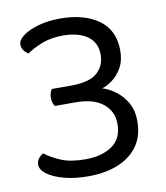

<svg xmlns="http://www.w3.org/2000/svg" viewBox="-74 -683 654 757"><g transform="rotate(-10 253.0 -305.0)"><path d="M217 -621Q312 -621 370.5 -579.5Q429 -538 429 -455Q429 -415 412.5 -386.5Q396 -358 373.5 -342Q351 -326 333 -321Q360 -313 386 -293.5Q412 -274 429.5 -243.5Q447 -213 447 -170Q447 -110 418 -70Q389 -30 338 -9.5Q287 11 220 11Q165 11 122.5 -0.5Q80 -12 56 -30Q32 -48 32 -68Q32 -82 39.5 -92Q47 -102 59 -109Q85 -89 122.5 -73Q160 -57 220 -57Q286 -57 327 -85.5Q368 -114 368 -172Q368 -223 330 -254Q292 -285 220 -285H137Q133 -290 130 -299.5Q127 -309 127 -319Q127 -330 130 -339Q133 -348 137 -353H213Q287 -353 318.5 -380.5Q350 -408 350 -453Q350 -502 314 -527.5Q278 -553 216 -553Q168 -553 131.5 -538.5Q95 -524 71 -507Q61 -512 53 -523Q45 -534 45 -547Q45 -565 68 -582Q91 -599 130 -610Q169 -621 217 -621Z"/></g></svg>

Font: Baloo Paaji 2
Style: Regular
Weight: 400
Designer: Shuchita Grover, Noopur Datye and Ek Type
Foundry: Ek Type
Version: Version 1.700